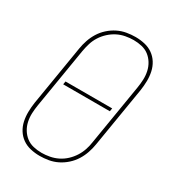

<svg xmlns="http://www.w3.org/2000/svg" viewBox="-182 -845 863 955"><g transform="rotate(30 250.0 -367.5)"><path d="M195 8Q168 8 142 2Q116 -4 95.5 -18.5Q75 -33 61.5 -54.5Q48 -76 42.5 -101.5Q37 -127 37.5 -154Q38 -181 42 -208L99 -553Q103 -578 111.5 -603Q120 -628 134 -650.5Q148 -673 168.5 -691.5Q189 -710 213 -722Q237 -734 263 -738.5Q289 -743 314 -743Q341 -743 367 -737Q393 -731 413.5 -716.5Q434 -702 447.5 -680.5Q461 -659 466.5 -633.5Q472 -608 471.5 -581Q471 -554 467 -527L410 -182Q406 -157 397.5 -132Q389 -107 375 -84.5Q361 -62 340.5 -43.5Q320 -25 296 -13Q272 -1 246 3.5Q220 8 195 8ZM196 -10Q218 -10 242 -14.5Q266 -19 288 -30Q310 -41 328 -58Q346 -75 359 -95.5Q372 -116 379.5 -139Q387 -162 390 -185L447 -530Q451 -554 452 -578Q453 -602 448 -625Q443 -648 431 -667.5Q419 -687 401.5 -700.5Q384 -714 361 -719.5Q338 -725 313 -725Q291 -725 267 -720.5Q243 -716 221.5 -705Q200 -694 181.5 -677Q163 -660 150 -639.5Q137 -619 130 -596Q123 -573 119 -550L62 -205Q58 -181 57 -157Q56 -133 61 -110Q66 -87 78 -67.5Q90 -48 107.5 -34.5Q125 -21 148 -15.5Q171 -10 196 -10ZM387 -359H119L122 -377H390Z"/></g></svg>

Font: Iosevka Term Curly Thin
Style: Italic
Weight: 100
Italic angle: -9°
Designer: Belleve Invis
Foundry: Belleve Invis
Version: Version 32.3.0